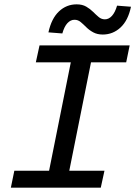

<svg xmlns="http://www.w3.org/2000/svg" viewBox="-20 -864 640 884"><path d="M30 0 46 -78H206L306 -577H145L162 -655H577L561 -577H399L299 -78H461L444 0ZM453 -705Q428 -705 409.5 -715Q391 -725 377.5 -738.5Q364 -752 351.5 -762.5Q339 -773 323 -773Q305 -773 290.5 -757.5Q276 -742 267 -710L203 -715Q217 -779 251.5 -811.5Q286 -844 333 -844Q359 -844 377 -833.5Q395 -823 408.5 -809.5Q422 -796 434.5 -785.5Q447 -775 463 -775Q481 -775 495.5 -791Q510 -807 519 -838L583 -833Q570 -770 535 -737.5Q500 -705 453 -705Z"/></svg>

Font: Source Code Pro ExtraLight Medium
Style: Italic
Weight: 500
Italic angle: -11°
Monospace: yes
Version: Version 1.016;hotconv 1.0.116;makeotfexe 2.5.65601